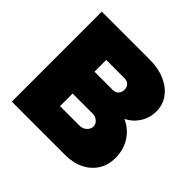

<svg xmlns="http://www.w3.org/2000/svg" viewBox="-162 -815 981 981"><g transform="rotate(45 328.5 -325.0)"><path d="M390.5 -650.5Q453.5 -650.5 501.5 -629.5Q549.5 -608.5 576.2 -571.8Q603 -535 603 -486.5Q603 -441 579 -402.8Q555 -364.5 514 -344.5Q564 -323 593.8 -276.8Q623.5 -230.5 623.5 -171Q623.5 -120 599.2 -81.5Q575 -43 531.5 -21.5Q488 0 430.5 0H45V-650.5ZM366 -492H235.5V-407H366Q388 -407 398.8 -419.8Q409.5 -432.5 409.5 -450Q409.5 -467 398.8 -479.5Q388 -492 366 -492ZM380.5 -249H235.5V-158H376.5Q398.5 -158 414.2 -172Q430 -186 430 -205Q430 -223.5 415.5 -236.2Q401 -249 380.5 -249Z"/></g></svg>

Font: Overused Grotesk Black
Style: Regular
Weight: 900
Version: Version 0.004